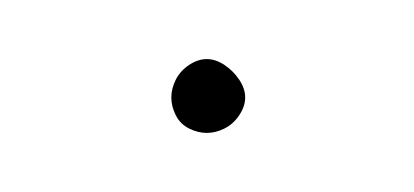

<svg xmlns="http://www.w3.org/2000/svg" viewBox="-20 -663 140 65"><path d="M38 -630Q38 -627 39.5 -624Q41 -621 44 -619.5Q47 -618 50 -618Q53 -618 56 -619.5Q59 -621 61 -624Q63 -627 63 -630Q63 -633 61 -636Q59 -639 56 -641Q53 -643 50 -643Q47 -643 44 -641Q41 -639 39.5 -636Q38 -633 38 -630Z"/></svg>

Font: Linefont Thin
Style: Regular
Weight: 100
Monospace: yes
Version: Version 3.002;gftools[0.9.33]